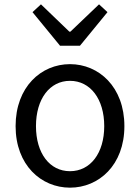

<svg xmlns="http://www.w3.org/2000/svg" viewBox="-20 -853 646 886"><path d="M303 13C436 13 554 -91 554 -271C554 -452 436 -557 303 -557C170 -557 52 -452 52 -271C52 -91 170 13 303 13ZM303 -63C209 -63 146 -146 146 -271C146 -396 209 -480 303 -480C397 -480 461 -396 461 -271C461 -146 397 -63 303 -63ZM257 -642H349L476 -797L437 -833L305 -707H300L169 -833L130 -797Z"/></svg>

Font: Source Han Sans KR
Style: Regular
Weight: 400
Designer: Ryoko NISHIZUKA 西塚涼子 (kana, bopomofo & ideographs); Paul D. Hunt (Latin, Greek & Cyrillic); Sandoll Communications 산돌커뮤니
Foundry: Adobe
Version: Version 2.004;hotconv 1.0.118;makeotfexe 2.5.65603